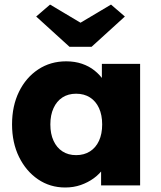

<svg xmlns="http://www.w3.org/2000/svg" viewBox="-20 -811 704 840"><path d="M265.3 9.3Q199 9.3 146.5 -26.3Q94 -62 63.3 -124.3Q32.7 -186.7 32.7 -266.7Q32.7 -347.7 63.2 -409.8Q93.7 -472 147.2 -507.3Q200.7 -542.7 269.7 -542.7Q307.3 -542.7 338.7 -532Q370 -521.3 393.8 -502.2Q417.7 -483 434.5 -458Q451.3 -433 460.7 -404.3L425.7 -407.7V-531.7H593V0H422.3V-129L460.3 -128.7Q451.7 -100.3 433.8 -75.2Q416 -50 390.5 -31.3Q365 -12.7 333.5 -1.7Q302 9.3 265.3 9.3ZM313 -132.3Q348 -132.3 373.7 -148.7Q399.3 -165 413.2 -195.2Q427 -225.3 427 -266.7Q427 -307.7 413.2 -338Q399.3 -368.3 373.7 -384.7Q348 -401 313 -401Q278.3 -401 253.2 -384.7Q228 -368.3 214.2 -338Q200.3 -307.7 200.3 -266.7Q200.3 -225.3 214.2 -195.2Q228 -165 253.2 -148.7Q278.3 -132.3 313 -132.3ZM284 -606.3 138.3 -738.7 199 -791 347.3 -702.7H317.3L465.7 -791L526.3 -738.7L380.7 -606.3Z"/></svg>

Font: Lexend Medium
Style: Regular
Weight: 500
Designer: Bonnie Shaver-Troup, Thomas Jockin
Foundry: Lexend
Version: Version 1.005